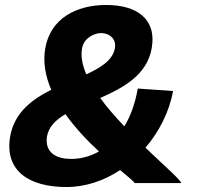

<svg xmlns="http://www.w3.org/2000/svg" viewBox="-20 -736 801 772"><path d="M247 16C325 16 399 -10 463 -52C497 -24 520 -5 521 0H709C704 -15 640 -70 565 -142C621 -208 661 -288 676 -370L534 -380C523 -318 504 -267 480 -228C445 -265 411 -303 383 -342C478 -384 571 -435 590 -542C611 -662 527 -716 407 -716C287 -716 183 -662 162 -542C152 -486 163 -429 186 -375C108 -336 38 -283 21 -188C-3 -49 97 16 247 16ZM169 -188C176 -226 204 -254 243 -277C283 -221 332 -169 378 -127C341 -106 302 -97 267 -97C187 -97 161 -138 169 -188ZM310 -542C317 -582 357 -603 387 -603C417 -603 449 -582 442 -542C433 -494 387 -465 327 -437C311 -475 304 -510 310 -542Z"/></svg>

Font: Uncut Sans
Style: Bold Italic
Weight: 700
Italic angle: -10°
Designer: Kasper Nordkvist
Foundry: Uncut Type
Version: Version 1.111;FEAKit 1.0